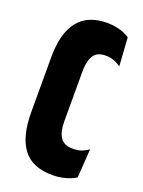

<svg xmlns="http://www.w3.org/2000/svg" viewBox="-129 -711 583 783"><g transform="rotate(20 163.0 -320.0)"><path d="M199.5 10.5Q111.5 10.5 71.2 -43Q31 -96.5 31 -202V-439.5Q31 -544 72.8 -596.8Q114.5 -649.5 198.5 -649.5Q221 -649.5 239.8 -645.5Q258.5 -641.5 272.8 -635.5Q287 -629.5 296.5 -622.5L304.5 -499.5Q291.5 -509 275.2 -515.5Q259 -522 238 -522Q200 -522 185.2 -497.2Q170.5 -472.5 170.5 -428.5V-210.5Q170.5 -167 186.5 -143Q202.5 -119 242 -119Q264.5 -119 280.2 -125.5Q296 -132 308.5 -141L300 -16Q290.5 -9.5 275.5 -3.5Q260.5 2.5 241.2 6.5Q222 10.5 199.5 10.5Z"/></g></svg>

Font: Anek Latin Condensed
Style: Bold
Weight: 700
Width: 3
Designer: Yesha Goshar
Foundry: Ek Type
Version: Version 1.003